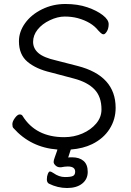

<svg xmlns="http://www.w3.org/2000/svg" viewBox="-20 -733 657 963"><path d="M268 17Q134 7 47 -91Q42 -96 42 -110Q42 -124 55 -141.5Q68 -159 78.5 -159Q89 -159 93 -152Q159 -45 302 -45Q351 -45 393.5 -63.5Q436 -82 462.5 -113.5Q489 -145 489 -184Q489 -248 454 -284.5Q419 -321 351 -339L234 -370Q161 -387 118 -423Q75 -459 75 -526Q75 -574 106 -617Q137 -660 191 -686.5Q245 -713 307.5 -713Q370 -713 418 -696.5Q466 -680 495.5 -657Q525 -634 525 -612Q525 -590 516 -575.5Q507 -561 499.5 -561Q492 -561 485 -568L473 -580Q439 -623 370 -642Q340 -650 304.5 -650Q269 -650 230 -631.5Q191 -613 168.5 -584.5Q146 -556 146 -523Q146 -490 172.5 -467Q199 -444 261 -430L370 -402Q560 -353 560 -192Q560 -134 529.5 -86Q499 -38 442 -10Q397 12 335 17L322 57Q327 56 332 56Q337 56 342 56Q378 56 399 74Q420 92 420 129Q420 166 392 188Q364 210 316.5 210Q269 210 225 188Q215 182 215 166.5Q215 151 220 139Q225 127 230.5 127Q236 127 248 135Q276 155 305.5 155Q335 155 346 149.5Q357 144 357 128Q357 102 320 102Q306 102 286 106H281Q268 106 258.5 97Q249 88 249 79.5Q249 71 254.5 56.5Q260 42 266 24Z"/></svg>

Font: ToneOZ-Pinyin-WenKai-Regular
Style: Regular
Weight: 400
Designer: Fontworks Inc.
Foundry: ToneOZ
Version: Version 0.240331